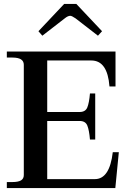

<svg xmlns="http://www.w3.org/2000/svg" viewBox="-20 -964 664 984"><path d="M197 -781 177 -804 309 -944H371L503 -804L482 -781L367 -870Q348 -883 340 -883Q328 -883 312 -870ZM589 -184 571 0H15V-31H44Q73 -31 87.5 -39.5Q102 -48 102 -67V-632Q102 -669 44 -669H15V-700H572V-521H541Q531 -654 448 -654H222V-390H388Q418 -390 427.5 -413.5Q437 -437 441 -485H468V-249H441Q437 -297 427.5 -320.5Q418 -344 388 -344H222V-46H466Q542 -46 558 -184Z"/></svg>

Font: Taviraj Medium
Style: Regular
Weight: 500
Designer: Katatrad Team
Foundry: CadsonDemak
Version: Version 1.030